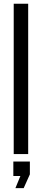

<svg xmlns="http://www.w3.org/2000/svg" viewBox="-20 -820 223 1022"><path d="M53 0V-800H130V0ZM62 181.5 88.5 117H51V40H139V108L106 181.5Z"/></svg>

Font: Big Shoulders Stencil Display Thin Medium
Style: Regular
Weight: 500
Version: Version 2.001